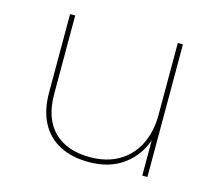

<svg xmlns="http://www.w3.org/2000/svg" viewBox="-80 -619 825 723"><g transform="rotate(15 332.0 -257.0)"><path d="M321 3Q255 3 207.5 -21.5Q160 -46 134.5 -94Q109 -142 109 -212V-517H129V-212Q129 -116 179 -66Q229 -16 320 -16Q385 -16 432 -43.5Q479 -71 504 -121Q529 -171 529 -236V-517H549V0H529V-146L531 -143Q509 -76 455 -36.5Q401 3 321 3Z"/></g></svg>

Font: Montserrat Thin Thin
Style: Regular
Weight: 250
Version: Version 9.000